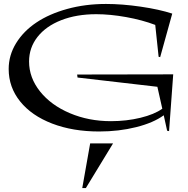

<svg xmlns="http://www.w3.org/2000/svg" viewBox="-20 -645 949 971"><path d="M775.9 -206.1 372.1 -252.9 370.1 -268.1 856 -269 835 18.1 825.2 16.1 808.1 -62Q755.9 -23.9 668.5 -2Q581.1 20 481 20Q348.1 20 243.9 -20Q139.6 -60.1 81.8 -132.1Q23.9 -204.1 23.9 -295.9Q23.9 -365.7 61.5 -426.8Q99.1 -487.8 164.1 -531.2Q229 -574.7 320.3 -599.9Q411.6 -625 516.1 -625Q598.1 -625 691.7 -611.3Q785.2 -597.7 851.1 -576.2L790 -356L782.2 -357.9L765.1 -519Q699.7 -543.9 618.2 -558.6Q536.6 -573.2 466.8 -573.2Q367.2 -573.2 289.8 -543Q212.4 -512.7 169.7 -458.3Q127 -403.8 127 -334Q127 -252 182.6 -182.4Q238.3 -112.8 333.5 -72.5Q428.7 -32.2 541 -32.2Q619.6 -32.2 690.2 -49.3Q760.7 -66.4 800.8 -95.2ZM396 306.2 436 80.1H551.8L414.1 306.2Z"/></svg>

Font: Halibut Exp
Style: Regular
Weight: 400
Width: 7
Designer: Matteo Maggi
Foundry: Collletttivo
Version: Version 3.080 | FøM Fix